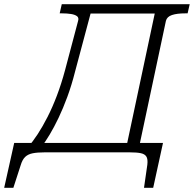

<svg xmlns="http://www.w3.org/2000/svg" viewBox="-90 -730 929 920"><path d="M322 -710H702L692 -665H312ZM571 0H510L661 -710H819L809 -666H798Q758 -666 734 -658Q710 -650 705 -630ZM616 59Q619 33 611.5 20.5Q604 8 584.5 4Q565 0 532 0H123Q89 0 66.5 4.5Q44 9 30.5 22Q17 35 9 62L-26 170H-70L-22 -45H691L644 170H600ZM107 -24H43Q67 -51 90.5 -87Q114 -123 137.5 -169Q161 -215 182.5 -271.5Q204 -328 222 -395L284 -629Q289 -645 279 -652.5Q269 -660 250 -663Q231 -666 207 -666H196L206 -710H356L270 -388Q253 -321 232.5 -265.5Q212 -210 190.5 -165Q169 -120 148 -85Q127 -50 107 -24Z"/></svg>

Font: Roboto Serif ExtraLight
Style: Italic
Weight: 250
Italic angle: -10°
Designer: Greg Gazdowicz
Foundry: Commercial Type
Version: Version 1.008